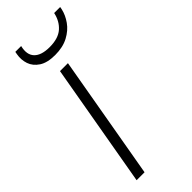

<svg xmlns="http://www.w3.org/2000/svg" viewBox="-234 -738 769 769"><g transform="rotate(-45 150.5 -353.5)"><path d="M27 0 119 -526H164L72 0ZM151 -585Q107 -585 82 -601.5Q57 -618 48.5 -643Q40 -668 45 -696L47 -707H80Q70 -666 90.5 -644.5Q111 -623 158 -623Q207 -623 233 -646Q259 -669 267 -707H301L299 -696Q293 -669 275 -643.5Q257 -618 226 -601.5Q195 -585 151 -585Z"/></g></svg>

Font: DM Sans 9pt ExtraLight
Style: Italic
Weight: 250
Italic angle: -10°
Version: Version 4.004;gftools[0.9.30]